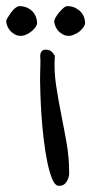

<svg xmlns="http://www.w3.org/2000/svg" viewBox="-69 -604 297 625"><path d="M61.5 -337.9V-352.5Q61.5 -363.3 62 -375Q62.5 -386.7 62.5 -396.5V-412.1Q58.6 -442.4 80.1 -442.4Q89.8 -442.4 96.7 -437.5Q103.5 -432.6 109.4 -422.9Q106.4 -372.1 113.8 -324.7Q121.1 -277.3 130.4 -231Q139.6 -184.6 147.9 -137.7Q156.2 -90.8 156.2 -40Q156.2 -26.4 147.9 -12.7Q139.6 1 123 1Q110.4 1 101.1 -21Q91.8 -43 85 -76.7Q78.1 -110.4 73.2 -151.4Q68.4 -192.4 65.9 -230Q63.5 -267.6 62.5 -297.4Q61.5 -327.1 61.5 -337.9ZM107.4 -535.2Q107.4 -539.1 111.8 -546.9Q116.2 -554.7 123.5 -563.5Q130.9 -572.3 137.7 -578.1Q144.5 -584 150.4 -584Q165 -584 175.8 -578.6Q186.5 -573.2 193.8 -565.4Q201.2 -557.6 204.6 -547.9Q208 -538.1 208 -529.3Q208 -523.4 203.1 -516.1Q198.2 -508.8 190.9 -502.4Q183.6 -496.1 173.8 -492.2Q164.1 -487.3 154.3 -487.3Q143.6 -487.3 134.3 -492.7Q125 -498 119.1 -505.4Q113.3 -512.7 110.4 -521Q107.4 -529.3 107.4 -535.2ZM-48.8 -535.2Q-48.8 -539.1 -43.9 -546.9Q-39.1 -554.7 -32.7 -563.5Q-26.4 -572.3 -19 -578.1Q-11.7 -584 -6.8 -584Q8.8 -584 20 -578.6Q31.2 -573.2 38.1 -565.4Q44.9 -557.6 48.3 -547.9Q51.8 -538.1 51.8 -529.3Q51.8 -523.4 46.9 -516.1Q42 -508.8 34.2 -502.4Q26.4 -496.1 17.1 -491.7Q7.8 -487.3 -2 -487.3Q-12.7 -487.3 -22 -492.7Q-31.2 -498 -37.1 -505.4Q-43 -512.7 -45.9 -521Q-48.8 -529.3 -48.8 -535.2Z"/></svg>

Font: Indie Flower
Style: Regular
Weight: 400
Designer: Kimberly Geswein
Foundry: Kimberly Geswein
Version: Version 1.001 2010